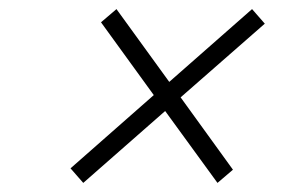

<svg xmlns="http://www.w3.org/2000/svg" viewBox="-20 -570 639 422"><path d="M163 -168 135 -200 318 -361 202 -521 236 -550 352 -390 534 -550 562 -518 377 -356 492 -197 458 -168 343 -326Z"/></svg>

Font: Red Hat Text VF
Style: Italic
Weight: 300
Italic angle: -12°
Designer: Pentagram, MCKL
Foundry: Pentagram, MCKL
Version: Version 1.023